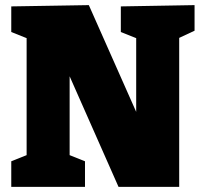

<svg xmlns="http://www.w3.org/2000/svg" viewBox="-20 -730 792 750"><path d="M452 -705 740 -710V-610L680 -582V0H443L252 -432V-124L312 -100V0H24V-100L84 -124V-581L24 -605V-705L327 -710L512 -293V-581L452 -605Z"/></svg>

Font: Bitter Pro Black
Style: Regular
Weight: 900
Designer: Sol Matas, and Bitter project Authors
Foundry: Sol Matas
Version: Version 1.010